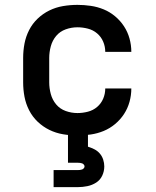

<svg xmlns="http://www.w3.org/2000/svg" viewBox="-20 -548 640 788"><path d="M298 8Q268 8 238.5 3Q209 -2 182.5 -15Q156 -28 134.5 -48.5Q113 -69 99.5 -95.5Q86 -122 80.5 -151Q75 -180 75 -210V-310Q75 -340 80.5 -369Q86 -398 99.5 -424.5Q113 -451 134.5 -471.5Q156 -492 182.5 -505Q209 -518 238.5 -523Q268 -528 298 -528Q325 -528 352.5 -524Q380 -520 405.5 -509.5Q431 -499 452.5 -481Q474 -463 489 -440Q504 -417 511.5 -390Q519 -363 519 -335Q519 -335 519 -335Q519 -335 519 -335H412Q412 -335 412 -335Q412 -335 412 -335Q412 -357 403.5 -377Q395 -397 378.5 -411Q362 -425 340.5 -430.5Q319 -436 298 -436Q273 -436 249.5 -427.5Q226 -419 210.5 -400.5Q195 -382 188.5 -358Q182 -334 182 -310V-210Q182 -186 188.5 -162Q195 -138 210.5 -119.5Q226 -101 249.5 -92.5Q273 -84 298 -84Q319 -84 340.5 -89.5Q362 -95 378.5 -109Q395 -123 403.5 -143Q412 -163 412 -185Q412 -185 412 -185Q412 -185 412 -185H519Q519 -185 519 -185Q519 -185 519 -185Q519 -157 511.5 -130Q504 -103 489 -80Q474 -57 452.5 -39Q431 -21 405.5 -10.5Q380 0 352.5 4Q325 8 298 8ZM200 220V150H300Q304 150 308.5 149.5Q313 149 317 147.5Q321 146 324 142.5Q327 139 327 135Q327 131 324 127.5Q321 124 317 122.5Q313 121 308.5 120.5Q304 120 300 120H259V0H341V54Q354 58 367 64.5Q380 71 389.5 82Q399 93 403.5 107Q408 121 408 135Q408 155 399.5 173Q391 191 374.5 201.5Q358 212 338.5 216Q319 220 300 220Z"/></svg>

Font: Iosevka Custom SmBdEx
Style: Regular
Weight: 600
Width: 7
Monospace: yes
Designer: Belleve Invis
Foundry: Belleve Invis
Version: Version 11.2.4; ttfautohint (v1.8.4)